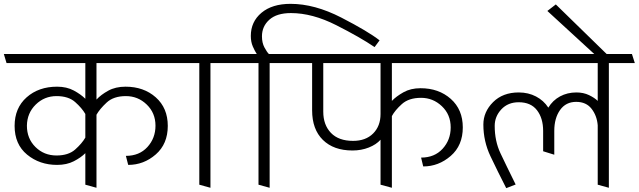

<svg xmlns="http://www.w3.org/2000/svg" viewBox="-31 -961 3323 999"><path d="M109 -307Q109 -240 153.5 -196Q198 -152 263 -152Q325 -152 360 -183Q395 -214 413 -245V-368Q395 -399 360 -430Q325 -461 263 -461Q200 -461 155 -417Q110 -373 109 -307ZM778 -307Q778 -373 732.5 -417Q687 -461 624 -461Q560 -461 524 -427.5Q488 -394 471 -364V16L413 0V-164Q390 -141 353 -122Q316 -103 266 -103Q175 -103 110 -156.5Q45 -210 45 -306Q45 -399 107.5 -454.5Q170 -510 266 -510Q316 -510 353 -490Q390 -470 413 -447V-633H3L-11 -680H877L892 -633H471V-443Q494 -468 532 -489Q570 -510 622 -510Q717 -510 779.5 -454.5Q842 -399 842 -306Q842 -212 779.5 -157.5Q717 -103 636 -103L624 -150Q694 -150 736 -196Q778 -242 778 -307Z M1006 0V-633H884L870 -680H1184L1200 -633H1064V16Z M1483 -893Q1409 -893 1370.5 -858.5Q1332 -824 1332 -772Q1332 -738 1345 -714Q1358 -690 1368 -680H1492L1508 -633H1372V16L1314 0V-633H1192L1178 -680H1305Q1295 -695 1284.5 -719Q1274 -743 1274 -774Q1274 -848 1329.5 -894.5Q1385 -941 1481 -941Q1606 -941 1745 -869.5Q1884 -798 1944 -751L1918 -716Q1843 -767 1718.5 -830Q1594 -893 1483 -893Z M1806 -228Q1872 -228 1910.5 -266.5Q1949 -305 1949 -368V-633H1651V-380Q1651 -311 1691 -269.5Q1731 -228 1806 -228ZM1949 0V-234Q1927 -209 1888 -193.5Q1849 -178 1803 -178Q1705 -178 1649 -233Q1593 -288 1593 -387V-633H1500L1486 -680H2412L2428 -633H2008V-436Q2031 -460 2068.5 -481Q2106 -502 2157 -502Q2252 -502 2314.5 -446.5Q2377 -391 2377 -298Q2377 -204 2314 -149.5Q2251 -95 2171 -95L2160 -141Q2230 -141 2272 -187Q2314 -233 2314 -298Q2314 -365 2268 -408.5Q2222 -452 2160 -452Q2096 -452 2060 -419.5Q2024 -387 2008 -357V16Z M3079 0V-309Q3075 -359 3047 -395Q3019 -431 2967 -431Q2913 -431 2883 -388.5Q2853 -346 2853 -280V-156L2795 -174V-280Q2795 -346 2763 -387.5Q2731 -429 2668 -429Q2612 -429 2577.5 -392Q2543 -355 2543 -306Q2543 -227 2573 -163.5Q2603 -100 2652 -1L2603 18Q2558 -70 2521 -148Q2484 -226 2484 -313Q2484 -379 2534.5 -429.5Q2585 -480 2668 -480Q2718 -480 2758 -459Q2798 -438 2822 -401Q2845 -439 2883 -459.5Q2921 -480 2968 -480Q3005 -480 3034 -466Q3063 -452 3079 -436V-633H2419L2405 -680H3257L3272 -633H3137V16Z M3148 -658H3085L2817 -904L2861 -938Z"/></svg>

Font: Palanquin ExtraLight
Style: Regular
Weight: 275
Designer: Pria Ravichandran
Version: Version 1.001